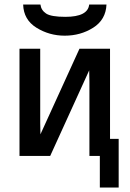

<svg xmlns="http://www.w3.org/2000/svg" viewBox="-20 -687 573 846"><path d="M65.9 0V-472.2H157.2V-145L158.2 -95.2L330.1 -472.2H464.8V-75.2H502.9V139.2H419.9V0H374V-327.1L373 -377L201.2 0ZM82 -667H158.2Q161.1 -642.1 183.1 -627.4Q205.1 -612.8 268.1 -612.8Q367.2 -612.8 373 -667H449.2Q446.3 -600.1 390.6 -564.9Q335 -529.8 265.1 -529.8Q197.3 -529.8 140.6 -564.9Q84 -600.1 82 -667Z"/></svg>

Font: CMU Bright
Style: SemiBold
Weight: 600
Version: Version 0.7.0